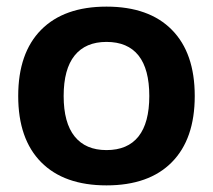

<svg xmlns="http://www.w3.org/2000/svg" viewBox="-20 -550 643 580"><path d="M301.7 10Q173.7 10 104.3 -60Q35 -130 35 -260Q35 -390 104.3 -460Q173.7 -530 301.7 -530Q430 -530 499.1 -460Q568.3 -390 568.3 -260Q568.3 -130 499.1 -60Q430 10 301.7 10ZM301.7 -96.6Q365.7 -96.6 398.4 -137.8Q431 -179 431 -260Q431 -341.3 398.4 -382.4Q365.7 -423.4 301.7 -423.4Q238.6 -423.4 205.5 -382.4Q172.3 -341.3 172.3 -260Q172.3 -179 205.5 -137.8Q238.6 -96.6 301.7 -96.6Z"/></svg>

Font: M PLUS 1 Thin
Style: Regular
Weight: 100
Designer: Coji Morishita
Foundry: UNDERFOREST DESIGN
Version: Version 1.001